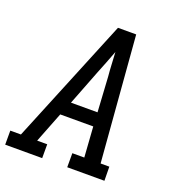

<svg xmlns="http://www.w3.org/2000/svg" viewBox="-143 -843 876 951"><g transform="rotate(20 295.0 -367.5)"><path d="M-10 0V-74H46L317 -735H413L466 -74H512L513 0H317V-74H380L369 -234H195L132 -73H185V0ZM225 -307H365L354 -490Q351 -522 349.5 -554Q348 -586 346 -618Q334 -586 321.5 -554Q309 -522 296 -490Z"/></g></svg>

Font: Iosevka Plex Etoile
Style: Italic
Weight: 400
Italic angle: -9°
Designer: Belleve Invis
Foundry: Belleve Invis
Version: Version 25.1.1; ttfautohint (v1.8.4)